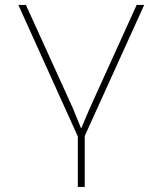

<svg xmlns="http://www.w3.org/2000/svg" viewBox="-20 -548 640 771"><path d="M528.8 -528.3H559.1L320.3 -2V202.6H292.5V0L53.7 -528.3H84L273.4 -111.8L305.2 -33.7H306.6L339.8 -111.8Z"/></svg>

Font: Roboto Mono Thin
Style: Regular
Weight: 250
Designer: Google
Version: Version 2.000985; 2015; ttfautohint (v1.3)